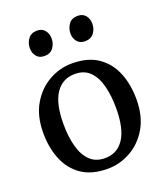

<svg xmlns="http://www.w3.org/2000/svg" viewBox="-146 -892 862 1002"><g transform="rotate(-20 285.0 -391.0)"><path d="M26 -279.5Q26 -373 64 -437.8Q102 -502.5 162.5 -536.2Q223 -570 290 -570Q378 -570 434 -531.5Q490 -493 516.8 -427.2Q543.5 -361.5 543.5 -279.5Q543.5 -185.5 505.5 -120.8Q467.5 -56 407 -22.5Q346.5 11 279 11Q191.5 11 135.5 -27.5Q79.5 -66 52.8 -131.8Q26 -197.5 26 -279.5ZM285.5 -46Q353 -46 390.5 -102.2Q428 -158.5 428 -272Q428 -340.5 414 -395.2Q400 -450 368.8 -481.5Q337.5 -513 285.5 -513Q217 -513 179 -457Q141 -401 141 -287Q141 -217.5 155.5 -163Q170 -108.5 201.8 -77.2Q233.5 -46 285.5 -46ZM169.5 -655Q141.5 -655 126.5 -673.8Q111.5 -692.5 111.5 -719Q111.5 -747.5 128 -770.2Q144.5 -793 177 -793H178Q206 -793 221 -774Q236 -755 236 -728.5Q236 -700 219.5 -677.5Q203 -655 170.5 -655ZM395 -655Q367 -655 352 -673.8Q337 -692.5 337 -719Q337 -747.5 353.5 -770.2Q370 -793 402.5 -793H403.5Q432 -793 447 -774Q462 -755 462 -728.5Q462 -700 445.5 -677.5Q429 -655 396 -655Z"/></g></svg>

Font: Merriweather
Style: Regular
Weight: 400
Designer: Eben Sorkin
Foundry: Eben Sorkin
Version: Version 2.100; ttfautohint (v1.7.19-72a1) -l 8 -r 50 -G 200 